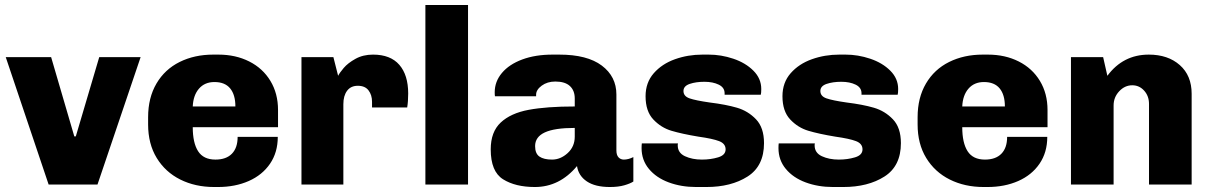

<svg xmlns="http://www.w3.org/2000/svg" viewBox="-20 -740 4855 770"><path d="M278 -193H284L378 -511H544L371 0H175L3 -511H185Z M1095 -299V-230H753Q753 -167 774.5 -133.5Q796 -100 844 -100Q887 -100 910 -123.5Q933 -147 933 -191H1094Q1094 -129 1063 -83.5Q1032 -38 977.5 -14Q923 10 854 10H839Q763 10 703 -20Q643 -50 608.5 -106.5Q574 -163 574 -241V-270Q574 -348 607.5 -405Q641 -462 700.5 -491.5Q760 -521 835 -521H856Q925 -521 979.5 -493.5Q1034 -466 1064.5 -415.5Q1095 -365 1095 -299ZM753 -313H924Q924 -360 903 -385.5Q882 -411 840 -411Q801 -411 778 -384.5Q755 -358 753 -313Z M1617 -365Q1617 -333 1613 -309H1472V-332Q1472 -359 1458 -377.5Q1444 -396 1415 -396Q1387 -396 1372 -376Q1357 -356 1357 -322V0H1189V-511H1317L1336 -436Q1342 -448 1358.5 -467.5Q1375 -487 1405.5 -504Q1436 -521 1476 -521Q1546 -521 1581.5 -480Q1617 -439 1617 -365Z M1857 -720V0H1686V-720Z M2452 -361V-137Q2452 -118 2460.5 -109Q2469 -100 2482 -100Q2500 -100 2520 -110V-12Q2508 -4 2484 3Q2460 10 2426 10Q2367 10 2333.5 -12.5Q2300 -35 2294 -74Q2224 10 2125 10Q2047 10 1997.5 -21Q1948 -52 1948 -141Q1948 -211 1988 -248.5Q2028 -286 2100 -299.5Q2172 -313 2285 -313V-345Q2285 -377 2265.5 -395Q2246 -413 2207 -413Q2175 -413 2152.5 -396.5Q2130 -380 2130 -360V-354H1965Q1964 -359 1964 -370Q1964 -413 1993 -447.5Q2022 -482 2074.5 -501.5Q2127 -521 2196 -521H2223Q2335 -521 2393.5 -477Q2452 -433 2452 -361ZM2126 -154Q2126 -124 2143.5 -112Q2161 -100 2194 -100Q2228 -100 2256.5 -126Q2285 -152 2285 -192V-227Q2204 -227 2165 -209Q2126 -191 2126 -154Z M3033 -383Q3033 -367 3031 -360H2886V-366Q2886 -389 2862.5 -400.5Q2839 -412 2805 -412Q2771 -412 2746 -403.5Q2721 -395 2721 -375Q2721 -354 2745.5 -345.5Q2770 -337 2826 -329Q2891 -321 2935.5 -308Q2980 -295 3012 -261.5Q3044 -228 3044 -166Q3044 -74 2978 -32Q2912 10 2813 10H2771Q2712 10 2662 -8.5Q2612 -27 2582.5 -62.5Q2553 -98 2553 -146Q2553 -158 2554 -165H2699Q2698 -162 2698 -157Q2698 -127 2727 -113.5Q2756 -100 2795 -100Q2830 -100 2860 -109Q2890 -118 2890 -141Q2890 -164 2864 -174Q2838 -184 2781 -192Q2715 -203 2673 -215.5Q2631 -228 2600 -261Q2569 -294 2569 -354Q2569 -409 2602 -446.5Q2635 -484 2687 -502.5Q2739 -521 2797 -521H2822Q2872 -521 2921 -504.5Q2970 -488 3001.5 -456.5Q3033 -425 3033 -383Z M3582 -383Q3582 -367 3580 -360H3435V-366Q3435 -389 3411.5 -400.5Q3388 -412 3354 -412Q3320 -412 3295 -403.5Q3270 -395 3270 -375Q3270 -354 3294.5 -345.5Q3319 -337 3375 -329Q3440 -321 3484.5 -308Q3529 -295 3561 -261.5Q3593 -228 3593 -166Q3593 -74 3527 -32Q3461 10 3362 10H3320Q3261 10 3211 -8.5Q3161 -27 3131.5 -62.5Q3102 -98 3102 -146Q3102 -158 3103 -165H3248Q3247 -162 3247 -157Q3247 -127 3276 -113.5Q3305 -100 3344 -100Q3379 -100 3409 -109Q3439 -118 3439 -141Q3439 -164 3413 -174Q3387 -184 3330 -192Q3264 -203 3222 -215.5Q3180 -228 3149 -261Q3118 -294 3118 -354Q3118 -409 3151 -446.5Q3184 -484 3236 -502.5Q3288 -521 3346 -521H3371Q3421 -521 3470 -504.5Q3519 -488 3550.5 -456.5Q3582 -425 3582 -383Z M4181 -299V-230H3839Q3839 -167 3860.5 -133.5Q3882 -100 3930 -100Q3973 -100 3996 -123.5Q4019 -147 4019 -191H4180Q4180 -129 4149 -83.5Q4118 -38 4063.5 -14Q4009 10 3940 10H3925Q3849 10 3789 -20Q3729 -50 3694.5 -106.5Q3660 -163 3660 -241V-270Q3660 -348 3693.5 -405Q3727 -462 3786.5 -491.5Q3846 -521 3921 -521H3942Q4011 -521 4065.5 -493.5Q4120 -466 4150.5 -415.5Q4181 -365 4181 -299ZM3839 -313H4010Q4010 -360 3989 -385.5Q3968 -411 3926 -411Q3887 -411 3864 -384.5Q3841 -358 3839 -313Z M4759 -364V0H4588V-323Q4588 -355 4568.5 -376.5Q4549 -398 4521 -398Q4491 -398 4468.5 -374Q4446 -350 4446 -317V0H4275V-511H4404L4421 -436Q4484 -521 4587 -521Q4664 -521 4711.5 -479Q4759 -437 4759 -364Z"/></svg>

Font: Chivo ExtraBold
Style: Regular
Weight: 800
Designer: Hector Gatti
Foundry: Omnibus-Type
Version: Version 1.007